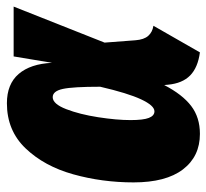

<svg xmlns="http://www.w3.org/2000/svg" viewBox="-42 -552 613 570"><g transform="rotate(-90 265.0 -267.5)"><path d="M363 -420 382 -534H530L423 -264L430 -172Q432 -147 443 -134.5Q454 -122 473 -119L394 19Q349 13 325.5 -10Q302 -33 298 -76L297 -87Q269 -33 235 -7Q201 19 152 19Q85 19 46.5 -31.5Q8 -82 8 -178Q8 -271 32 -357Q56 -443 109 -498.5Q162 -554 243 -554Q300 -554 330 -519Q360 -484 363 -420ZM193 -187Q193 -149 199.5 -132.5Q206 -116 219 -116Q236 -116 254.5 -155.5Q273 -195 292 -277Q292 -358 285.5 -388Q279 -418 261 -418Q241 -418 225.5 -378Q210 -338 201.5 -283Q193 -228 193 -187Z"/></g></svg>

Font: Fira Sans Extra Condensed Black
Style: Italic
Weight: 900
Width: 3
Italic angle: -8°
Designer: Carrois Corporate & Edenspiekermann AG
Foundry: Carrois Corporate GbR & Edenspiekermann AG
Version: Version 4.203